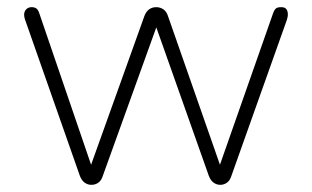

<svg xmlns="http://www.w3.org/2000/svg" viewBox="-20 -510 870 536"><path d="M235 6Q225 6 216.5 0Q208 -6 203 -19L50 -455Q46 -467 48 -474.5Q50 -482 55.5 -486Q61 -490 68 -490Q77 -490 82 -486Q87 -482 90 -472L247 -13H221L383 -465Q388 -478 396.5 -484Q405 -490 416 -490Q427 -490 436 -484Q445 -478 449 -465L607 -13H581L742 -472Q746 -483 750.5 -486.5Q755 -490 765 -490Q775 -490 779 -485Q783 -480 783.5 -472Q784 -464 781 -455L626 -19Q622 -6 613.5 0Q605 6 595 6Q585 6 576.5 0Q568 -6 563 -19L401 -477H432L267 -19Q263 -6 254.5 0Q246 6 235 6Z"/></svg>

Font: Nunito ExtraLight ExtraLight
Style: Regular
Weight: 250
Version: Version 3.602